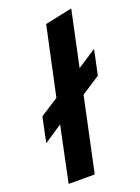

<svg xmlns="http://www.w3.org/2000/svg" viewBox="-144 -796 626 858"><g transform="rotate(-20 169.5 -366.5)"><path d="M22 -324 109 -380 179 -706 308 -733 252 -470 342 -528 317 -410 228 -352 153 0H29L84 -263L-3 -205Z"/></g></svg>

Font: Rosa Sans SemiBold
Style: Italic
Weight: 600
Italic angle: -12°
Designer: Pentagram / MCKL
Foundry: Pentagram / MCKL
Version: Version 1.005;September 16, 2019;FontCreator 11.5.0.2425 64-